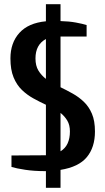

<svg xmlns="http://www.w3.org/2000/svg" viewBox="-20 -810 505 920"><path d="M200 90V10H195Q143 10 100.5 3.5Q58 -3 35 -10V-65L200 -66V-308Q170 -322 140 -338.5Q110 -355 85 -379Q60 -403 45 -439.5Q30 -476 30 -530Q30 -605 73 -652.5Q116 -700 200 -708V-790H270V-709Q311 -708 343.5 -702Q376 -696 395 -690V-635H270V-392Q299 -378 328.5 -361.5Q358 -345 382 -322Q406 -299 420.5 -265Q435 -231 435 -180Q435 -104 396 -57Q357 -10 270 4V90ZM270 -85Q293 -99 304 -123Q315 -147 315 -180Q315 -211 302.5 -232Q290 -253 270 -269ZM200 -432V-623Q150 -596 150 -530Q150 -495 164 -472Q178 -449 200 -432Z"/></svg>

Font: Cuprum
Style: Regular
Weight: 400
Designer: Jovanny Lemonad
Foundry: Jovanny Lemonad
Version: Version 3.000